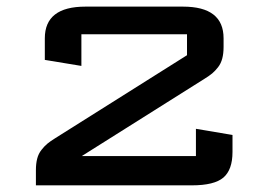

<svg xmlns="http://www.w3.org/2000/svg" viewBox="-20 -557 807 577"><path d="M87.9 -45.4Q87.9 -65.4 91.8 -80.3Q95.7 -95.2 104.5 -106.4Q113.3 -117.7 122.1 -125Q130.9 -132.3 145 -141.1L542 -391.1V-454.1H224.6V-358.9L114.7 -377V-441.9Q114.7 -537.1 236.8 -537.1H529.8Q651.9 -537.1 651.9 -441.9V-416Q651.9 -396 647.9 -381.1Q644 -366.2 635.3 -355Q626.5 -343.8 617.7 -336.4Q608.9 -329.1 594.7 -320.3L225.6 -87.9H568.8V-169.9L678.7 -151.4V-100.1Q678.7 -46.9 651.4 -23.4Q624 0 556.6 0H87.9Z"/></svg>

Font: Squarish Sans CT
Style: RegularSC
Weight: 400
Version: Version 0.9